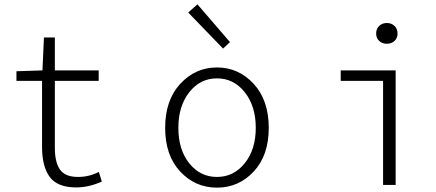

<svg xmlns="http://www.w3.org/2000/svg" viewBox="-20 -861 2030 894"><path d="M335 11.7Q248 11.7 211.9 -36.6Q175.8 -85 175.8 -176.8V-484.4H56.6V-529.3L177.7 -533.2L184.6 -686.5H235.4V-533.2H439.5V-484.4H235.4V-172.9Q235.4 -105.5 259.3 -71.3Q283.2 -37.1 343.8 -37.1Q394.5 -37.1 440.4 -60.5L454.1 -15.6Q393.6 11.7 335 11.7Z M749 -265.6Q749 -394.5 819.3 -470.7Q889.6 -546.9 990.2 -546.9Q1090.8 -546.9 1161.1 -470.7Q1231.4 -394.5 1231.4 -265.6Q1231.4 -137.7 1161.6 -62.5Q1091.8 12.7 990.2 12.7Q888.7 12.7 818.8 -62.5Q749 -137.7 749 -265.6ZM1170.9 -265.6Q1170.9 -367.2 1119.6 -431.6Q1068.4 -496.1 990.2 -496.1Q912.1 -496.1 861.3 -431.6Q810.5 -367.2 810.5 -265.6Q810.5 -164.1 861.3 -100.6Q912.1 -37.1 990.2 -37.1Q1068.4 -37.1 1119.6 -101.1Q1170.9 -165 1170.9 -265.6ZM1018.6 -634.8 856.4 -802.7 899.4 -840.8 1050.8 -665Z M1763.7 0V-484.4H1566.4V-533.2H1822.3V0ZM1816.9 -670.4Q1802.7 -657.2 1781.2 -657.2Q1759.8 -657.2 1745.6 -670.4Q1731.4 -683.6 1731.4 -705.1Q1731.4 -726.6 1745.6 -740.2Q1759.8 -753.9 1781.2 -753.9Q1802.7 -753.9 1816.9 -740.2Q1831.1 -726.6 1831.1 -705.1Q1831.1 -683.6 1816.9 -670.4Z"/></svg>

Font: GenEi Gothic M Light
Style: Regular
Weight: 300
Designer: o_tamon (Modified); [Source Han Sans]
Ryoko NISHIZUKA  (kana & ideographs); Paul D. Hunt (Latin, Greek & Cyrillic); Wenl
Version: Version 1.1a;Original Version 1.004